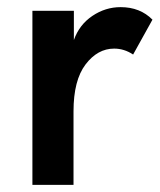

<svg xmlns="http://www.w3.org/2000/svg" viewBox="-20 -518 447 538"><path d="M70.8 0V-487.8H187V-405.8Q202.1 -448.7 238.8 -473.4Q275.4 -498 317.9 -498Q372.6 -498 407.2 -462.9L353 -365.2Q328.1 -381.8 299.8 -381.8Q253.4 -381.8 219.7 -337.4Q186 -293 186 -206.1V0Z"/></svg>

Font: HK Grotesk Legacy
Style: Bold
Weight: 700
Designer: Alfredo Marco Pradil
Foundry: Hanken Design Co.
Version: Version 2.022;PS 002.022;hotconv 1.0.88;makeotf.lib2.5.64775